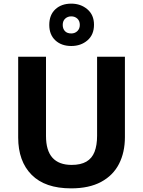

<svg xmlns="http://www.w3.org/2000/svg" viewBox="-20 -1026 787 1056"><path d="M667 -272Q667 -188 634.5 -124.5Q602 -61 536 -25.5Q470 10 371 10Q228 10 154 -64.5Q80 -139 80 -270V-714H233V-278Q233 -198 268.5 -158.5Q304 -119 374 -119Q424 -119 455 -137Q486 -155 500 -191Q514 -227 514 -279V-714H667ZM372 -773Q318 -773 284.5 -804Q251 -835 251 -889Q251 -944 284.5 -975Q318 -1006 372 -1006Q424 -1006 460.5 -975Q497 -944 497 -890Q497 -835 461 -804Q425 -773 372 -773ZM372 -842Q392 -842 405.5 -855Q419 -868 419 -889Q419 -911 405.5 -923.5Q392 -936 372 -936Q352 -936 338.5 -923.5Q325 -911 325 -889Q325 -868 337 -855Q349 -842 372 -842Z"/></svg>

Font: Noto Sans Lao Looped
Style: Bold
Weight: 700
Designer: Mark Frömberg, Ben Mitchell
Foundry: The Fontpad Ltd
Version: Version 1.001